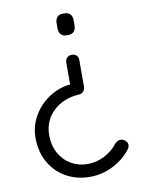

<svg xmlns="http://www.w3.org/2000/svg" viewBox="-83 -608 643 854"><g transform="rotate(-10 238.0 -181.0)"><path d="M226 -489V-511Q226 -529 235 -539Q244 -549 261 -549H267Q285 -549 294 -539Q303 -529 303 -511V-489Q303 -471 294 -461Q285 -451 267 -451H261Q244 -451 235 -461Q226 -471 226 -489ZM447 77Q447 87 439 97Q407 138 358 162.5Q309 187 254 187Q196 187 148.5 161Q101 135 73 86.5Q45 38 45 -26Q45 -77 70.5 -122.5Q96 -168 140.5 -198Q185 -228 238 -233V-332Q238 -345 246.5 -353.5Q255 -362 268 -362Q281 -362 289.5 -353.5Q298 -345 297 -332V-213Q297 -200 288.5 -191Q280 -182 267 -182Q198 -178 152.5 -135Q107 -92 107 -26Q107 19 126.5 54.5Q146 90 179.5 109.5Q213 129 254 129Q294 129 330 110.5Q366 92 391 60Q403 48 416 48Q426 48 432 53Q447 62 447 77Z"/></g></svg>

Font: Quicksand
Style: Regular
Weight: 400
Designer: Andrew Paglinawan
Foundry: Andrew Paglinawan
Version: Version 3.000